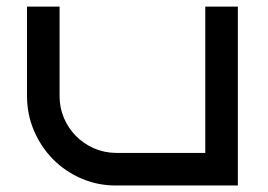

<svg xmlns="http://www.w3.org/2000/svg" viewBox="-20 -570 823 590"><path d="M710.9 0H335.9Q279.3 0 229.5 -21.7Q179.7 -43.5 142.8 -80.8Q106 -118.2 84.5 -168.2Q63 -218.3 63 -274.9V-549.8H163.1V-274.9Q163.1 -238.8 176.5 -207.3Q189.9 -175.8 213.4 -152.1Q236.8 -128.4 268.3 -114.5Q299.8 -100.6 335.9 -100.1H610.8V-549.8H710.9Z"/></svg>

Font: Bruno Ace
Style: Regular
Weight: 400
Designer: Astigmatic (AOETI)
Foundry: Astigmatic (AOETI)
Version: Version 1.000